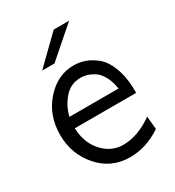

<svg xmlns="http://www.w3.org/2000/svg" viewBox="-160 -735 765 840"><g transform="rotate(-30 222.0 -314.5)"><path d="M107 -510 240 -640H318L169 -510ZM34 -226Q34 -325 94.5 -393Q155 -461 236 -461Q266 -461 293 -451.5Q320 -442 347.5 -420Q375 -398 393 -354Q411 -310 414 -249V-220H104Q107 -145 150 -98Q193 -51 252 -51Q328 -51 404 -106L410 -40Q334 11 252 11Q157 11 95.5 -59.5Q34 -130 34 -226ZM109 -275H357Q351 -314 335.5 -341Q320 -368 300.5 -379.5Q281 -391 265.5 -395Q250 -399 236 -399Q185 -399 152 -360Q119 -321 109 -275Z"/></g></svg>

Font: CMU Sans Serif
Style: Medium
Weight: 500
Version: Version 0.7.0